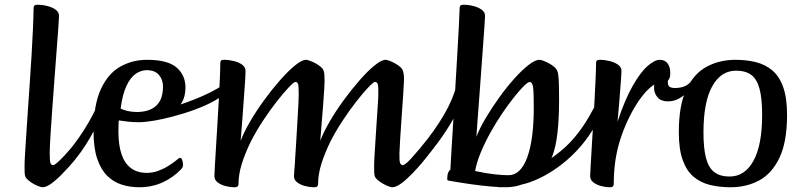

<svg xmlns="http://www.w3.org/2000/svg" viewBox="-20 -776 3387 809"><path d="M159.2 13Q154.3 13 143.1 8.9Q131.9 4.8 119.4 -2.4Q106.9 -9.6 97.5 -18.1Q88.1 -26.5 85.8 -35.1Q84.1 -40.1 83.8 -50.3Q83.5 -60.5 83.5 -78.1Q83.5 -98 85.9 -133.9Q88.2 -169.8 91.2 -216.7Q94.2 -263.6 97.9 -317.4Q101.5 -371.2 105.5 -428.4Q109.5 -485.7 112.9 -541.9Q116.2 -598.2 118.6 -649.5Q120.9 -700.7 121.6 -742.1Q121.6 -749.2 124.8 -752.6Q128 -756 138 -756Q158.3 -756 179 -750.8Q199.7 -745.7 214.2 -735.4Q228.7 -725 228.7 -709.2Q228.7 -700.7 225.9 -660.8Q223 -620.8 218.5 -562.3Q213.9 -503.8 209.1 -438Q204.3 -372.3 199.7 -309.8Q195.2 -247.3 192.3 -199.6Q189.5 -151.9 189.5 -131.3Q189.5 -97.5 192.7 -88.9Q195.9 -80.2 203.9 -80.2Q209.7 -80.2 222.5 -91.8Q235.3 -103.4 250.7 -119.6Q266 -135.9 279.2 -151.7Q292.3 -167.6 298.8 -175.4Q302.3 -179.3 303.7 -181Q305 -182.7 307.3 -182.7Q311.9 -182.7 318.3 -172.1Q324.7 -161.5 324.7 -150Q324.7 -140.8 319.2 -133.8Q308.5 -119 288.3 -94.7Q268.1 -70.4 244.3 -45.5Q220.5 -20.5 198 -3.8Q175.5 13 159.2 13Z M241.8 -43.3Q238.1 -39.6 233.1 -44.6Q228.1 -49.6 225.7 -60.3Q223.2 -71 226.2 -83.8Q229.2 -96.6 241.2 -108.6Q264.2 -132 288.4 -163.3Q312.6 -194.5 334.1 -228.5Q355.5 -262.5 372 -294.1Q388.4 -325.6 396.7 -348.8Q400.6 -357 404.6 -348.4Q408.6 -339.8 411.1 -326.4Q413.6 -313 411.5 -305.8Q398.4 -270.8 381 -235.5Q363.5 -200.3 341.8 -166.5Q320.1 -132.6 294.9 -101.6Q269.7 -70.5 241.8 -43.3Z M567 13Q527.9 13 493.1 2Q458.4 -9 431.8 -35.1Q405.2 -61.3 389.7 -106.9Q374.2 -152.5 374.2 -221.1Q374.2 -334.1 405 -400.5Q435.9 -466.8 487.1 -495.4Q538.3 -524 599.5 -524Q686.5 -524 724 -491.6Q761.5 -459.2 761.5 -406.8Q761.5 -368.2 743.9 -340.4Q726.3 -312.7 696.8 -295.2Q667.3 -277.7 632.8 -269.4Q598.4 -261.1 564.3 -261.1Q540.7 -261.1 518.7 -263.5Q496.7 -266 480.4 -268.7Q479.7 -262.8 479.3 -247.9Q479 -233 479 -220.8Q479 -165.4 491.9 -126.7Q504.7 -88.1 531.4 -67.9Q558.1 -47.6 598.5 -47.6Q624.2 -47.6 647.6 -56.4Q671 -65.2 689.8 -77.2Q708.6 -89.2 719.2 -97.6Q728.6 -105.3 732.2 -108.2Q735.8 -111 738.8 -111Q744.4 -111 747.8 -101.5Q751.1 -91.9 751.1 -80.4Q751.1 -76.4 749.5 -72Q747.9 -67.6 741.6 -61.4Q709.3 -27.7 664.6 -7.3Q619.9 13 567 13ZM488.3 -319.4Q491.7 -315.3 513.4 -309.5Q535.1 -303.8 562 -304.1Q594.5 -305.1 617.9 -316.5Q641.3 -327.9 654.1 -351.2Q666.8 -374.6 666.8 -411.4Q666.8 -439.8 649.9 -460Q633 -480.3 598.3 -480.3Q573.6 -480.3 551.1 -464.5Q528.6 -448.7 512.4 -413.2Q496.1 -377.7 488.3 -319.4Z M606 -264.4Q598 -263.4 597.2 -274Q596.3 -284.6 604.3 -295.8Q612.4 -307 629.4 -308.5Q654.1 -311.3 688.4 -320.2Q722.7 -329.1 760.1 -342.4Q797.4 -355.7 832.6 -371Q867.7 -386.3 894.6 -402.2Q921.4 -418.1 932.9 -431.9Q943 -435.4 944.7 -428.6Q946.5 -421.8 942.7 -411.2Q938.9 -400.6 932.6 -390.2Q926.4 -379.9 920.4 -375.3Q887.4 -350.6 842.5 -330.9Q797.6 -311.3 751.4 -297.4Q705.2 -283.4 666.4 -274.9Q627.7 -266.4 606 -264.4Z M967.9 13Q949.3 13 929.4 7.7Q909.6 2.4 896.5 -8Q883.4 -18.3 883.4 -33.8Q883.4 -41.9 885.2 -73.3Q887.1 -104.7 889.8 -150.5Q892.5 -196.3 895.8 -249Q899.1 -301.7 901.8 -352.5Q904.5 -403.2 906.4 -444.8Q908.2 -486.4 908.2 -510.1Q908.2 -517.2 911.4 -520.6Q914.6 -524 923.9 -524Q944.2 -524 965.3 -518.8Q986.4 -513.7 1000.5 -503.4Q1014.6 -493 1014.6 -477.2Q1014.6 -468.7 1013.4 -445.3Q1012.3 -422 1009.7 -391.2Q1007.2 -360.4 1005 -326.5Q1002.8 -292.7 1000.3 -262.4Q997.7 -232.1 996.2 -210.6Q994.7 -189.1 994.1 -182.4Q1007.2 -218.3 1033.7 -263.6Q1060.1 -309 1093.4 -354.6Q1126.6 -400.1 1160.5 -438.6Q1194.3 -477 1223.3 -500.5Q1252.2 -524 1269.6 -524Q1274.5 -524 1285.9 -519.9Q1297.3 -515.8 1310.1 -508.9Q1322.8 -502.1 1332.4 -493.6Q1341.9 -485.2 1344.3 -475.9Q1346.3 -469.7 1346.9 -458.9Q1347.6 -448 1347.6 -432.9Q1347.6 -424.7 1346.1 -399Q1344.6 -373.2 1342 -339.7Q1339.5 -306.1 1336.6 -272.4Q1333.7 -238.8 1331.9 -214.1Q1330 -189.4 1329.4 -182.7Q1342.8 -218.6 1369.3 -264.1Q1395.8 -309.6 1429 -355Q1462.3 -400.4 1496 -438.7Q1529.6 -477 1558.6 -500.5Q1587.5 -524 1604.9 -524Q1609.9 -524 1621.1 -519.9Q1632.3 -515.8 1644.7 -508.9Q1657.2 -502.1 1666.6 -493.6Q1676 -485.2 1678.3 -475.9Q1680.3 -469.7 1681.5 -458.9Q1682.7 -448 1682 -432.9Q1681.3 -411.6 1678.4 -370.3Q1675.6 -329.1 1672.2 -281.9Q1668.8 -234.6 1666.3 -193.6Q1663.7 -152.5 1663 -131.3Q1662.3 -97.5 1665.9 -88.9Q1669.4 -80.2 1677.5 -80.2Q1683.3 -80.2 1696 -91.8Q1708.8 -103.4 1724.2 -119.6Q1739.6 -135.9 1752.7 -151.7Q1765.9 -167.6 1772.3 -175.4Q1775.9 -179.3 1777.2 -181Q1778.5 -182.7 1780.9 -182.7Q1785.4 -182.7 1791.8 -172.1Q1798.3 -161.5 1798.3 -150Q1798.3 -145.7 1797 -141.7Q1795.7 -137.6 1792.8 -133.8Q1782.3 -119 1762.1 -94.7Q1741.9 -70.4 1718 -45.5Q1694 -20.5 1671.6 -3.8Q1649.1 13 1632.8 13Q1627.9 13 1616.6 8.9Q1605.4 4.8 1593 -2.4Q1580.5 -9.6 1570.7 -18.1Q1561 -26.5 1558.7 -35.1Q1557 -42 1556.7 -52.5Q1556.4 -63 1556.4 -78.1Q1556.4 -94.6 1558.4 -125.1Q1560.5 -155.6 1562.6 -192.9Q1564.8 -230.2 1567.4 -267Q1569.9 -303.7 1571.9 -333.8Q1574 -363.9 1574 -379.7Q1574.7 -413.5 1571.5 -422.1Q1568.3 -430.8 1560.2 -430.8Q1553.5 -430.8 1531.9 -407.9Q1510.2 -385.1 1481.1 -347.9Q1451.9 -310.8 1422.6 -265.9Q1393.2 -221.1 1371.4 -178Q1347.8 -129.5 1334 -85.3Q1320.3 -41 1320.3 -0.9Q1320.3 6.2 1316.5 9.6Q1312.8 13 1303.2 13Q1284.6 13 1264.7 7.7Q1244.9 2.4 1231.8 -8Q1218.7 -18.3 1218.7 -33.8Q1218.7 -39 1219.9 -54.6Q1221.1 -70.1 1222.5 -86.9Q1223.8 -103.6 1223.8 -112Q1225.2 -134.7 1227.3 -165.2Q1229.3 -195.7 1231.1 -228.8Q1233 -262 1234.8 -292.2Q1236.7 -322.4 1237.7 -345.9Q1238.7 -369.5 1238.7 -379.7Q1238.7 -413.5 1235.8 -422.1Q1233 -430.8 1224.9 -430.8Q1218.2 -430.8 1196.6 -407.9Q1174.9 -385.1 1145.8 -347.9Q1116.6 -310.8 1087.2 -265.9Q1057.9 -221.1 1036.1 -178Q1012.5 -129.5 998.7 -85.3Q985 -41 985 -0.9Q985 6.2 981.2 9.6Q977.5 13 967.9 13Z M1716.1 -46.4Q1713.1 -43.4 1705.2 -45.4Q1697.4 -47.4 1689 -51.6Q1680.7 -55.7 1676.4 -60.4Q1672 -65 1675 -68Q1758 -155 1808.5 -226.9Q1859 -298.9 1883.5 -357.4Q1908 -416 1913 -462Q1915 -476 1919.6 -472Q1924.1 -468 1928.3 -450.5Q1932.4 -433 1932.1 -407.5Q1931.8 -382 1923.8 -352Q1911.8 -312 1885 -266Q1858.1 -219.9 1825.4 -175.7Q1792.7 -131.5 1762.9 -96.9Q1733.1 -62.4 1716.1 -46.4Z M2109.5 13Q2087.9 13 2050.4 10Q2013 6.9 1966.3 0.4Q1919.6 -6.1 1869.6 -15Q1867.7 -15.3 1866 -16.6Q1864.4 -17.9 1864.4 -23.5Q1864.4 -39.3 1869 -49.7Q1873.6 -60 1877.6 -60Q1879 -88.4 1881.7 -133.1Q1884.4 -177.9 1887.9 -233.1Q1891.4 -288.3 1895 -348.6Q1898.7 -408.9 1902.2 -468.6Q1905.7 -528.3 1908.8 -581.7Q1912 -635 1914 -676.9Q1916 -718.7 1916.7 -742.1Q1916.7 -749.2 1919.9 -752.6Q1923.1 -756 1933.1 -756Q1953.4 -756 1974.1 -750.8Q1994.8 -745.7 2009.3 -735.4Q2023.8 -725 2023.8 -709.2Q2023.8 -701.4 2021.4 -667.5Q2019.1 -633.6 2015.4 -583.4Q2011.8 -533.3 2007.6 -476.4Q2003.4 -419.6 1999.4 -364.8Q1995.4 -310.1 1992 -266.3Q1988.6 -222.5 1987.3 -199.7Q2001 -235.6 2026.8 -278.9Q2052.6 -322.1 2083.8 -365.6Q2115 -409.1 2147.1 -444.8Q2179.2 -480.5 2207.1 -502.2Q2235 -524 2253.1 -524Q2258.7 -524 2269.9 -519.9Q2281.1 -515.8 2293.6 -508.9Q2306.1 -502.1 2315.8 -493.6Q2325.6 -485.2 2328.6 -475.9Q2332.6 -467.6 2334.2 -439.5Q2335.7 -411.4 2335.7 -353.1Q2335.7 -334.4 2335 -307.4Q2334.3 -280.4 2332.1 -250.1Q2329.9 -219.8 2325.3 -189.7Q2320.6 -159.5 2313 -134.8Q2305.4 -110.2 2294.2 -94Q2269.4 -59.1 2241.1 -35.3Q2212.8 -11.5 2180.6 0.8Q2148.4 13 2109.5 13ZM2122.3 -37.7Q2173.7 -37.7 2201.4 -112.5Q2229.1 -187.4 2229.1 -323.7Q2229.1 -386.2 2226.2 -408.3Q2223.4 -430.5 2211.1 -430.5Q2204.4 -430.5 2186.6 -412.9Q2168.9 -395.3 2145 -365.2Q2121.1 -335.1 2095.2 -296.9Q2069.3 -258.6 2045.9 -216.4Q2022.5 -174.1 2005.3 -132.6Q1988.2 -91 1981.9 -55.4Q2029.5 -45.2 2064.2 -41.5Q2099 -37.7 2122.3 -37.7Z M2084.3 13Q2072.3 13 2081.1 5.3Q2090 -2.5 2111 -14.4Q2132.1 -26.3 2156.9 -39.6Q2181.8 -52.8 2201.8 -62.9Q2269.3 -84.8 2318 -120.3Q2366.7 -155.8 2401.6 -197.9Q2436.5 -240 2460.9 -282.8Q2485.4 -325.5 2504.4 -362Q2510.7 -373.6 2514.9 -371.3Q2519.1 -368.9 2521.1 -357.9Q2523.1 -346.9 2521.9 -332.2Q2520.7 -317.4 2515.5 -304.2Q2497.6 -259.7 2471.8 -219.9Q2446 -180.1 2414.3 -145.6Q2382.5 -111.1 2346.7 -83.3Q2310.8 -55.5 2273.3 -35.3Q2235.7 -15.1 2198.6 -3.6Q2175.7 3.3 2147.1 8.1Q2118.6 13 2084.3 13Z M2549.7 13Q2531.1 13 2512 7.7Q2492.8 2.4 2479.7 -8Q2466.6 -18.3 2466.6 -33.8Q2466.6 -41.9 2468.5 -73.3Q2470.3 -104.7 2473 -150.8Q2475.7 -197 2479 -249.2Q2482.4 -301.4 2485.1 -352.3Q2487.8 -403.2 2489.6 -444.8Q2491.5 -486.4 2491.5 -510.1Q2491.5 -517.2 2494.6 -520.6Q2497.8 -524 2507.2 -524Q2527.4 -524 2548.5 -518.8Q2569.6 -513.7 2584.1 -503.4Q2598.6 -493 2598.6 -477.2Q2598.6 -466.3 2596.9 -444.2Q2595.2 -422.1 2593.1 -394.7Q2591.1 -367.4 2588.8 -340.2Q2586.4 -313 2584.6 -292.4Q2582.7 -271.8 2582.1 -263.5Q2613.1 -356.7 2645.8 -414.1Q2678.5 -471.5 2708.4 -497.7Q2738.3 -524 2759.8 -524Q2781.6 -524 2792.9 -508.8Q2804.2 -493.6 2804.2 -470Q2804.2 -451.9 2798.2 -441Q2792.1 -430.1 2769.2 -430.1Q2746.4 -430.1 2720.6 -407.8Q2694.7 -385.6 2670.1 -349.2Q2645.5 -312.8 2624.7 -268Q2603.8 -223.1 2590.3 -178Q2577 -132.3 2571.6 -89.1Q2566.1 -45.8 2566.1 -0.9Q2566.1 6.2 2562.4 9.6Q2558.7 13 2549.7 13Z M2793.5 -348.9Q2765 -348.9 2750.4 -366.1Q2735.7 -383.3 2735.7 -407.5Q2735.7 -416.6 2738 -427.2Q2740.2 -437.7 2744.1 -448.1Q2750.9 -466.3 2762.8 -478.1Q2774.7 -489.9 2786.9 -490.6Q2803.9 -490.6 2803.9 -463.6Q2803.9 -448.2 2798.9 -444.3Q2793.9 -440.4 2793.9 -429.7Q2793.9 -414.6 2801.8 -409.9Q2809.6 -405.2 2824.1 -405.2Q2848.4 -405.2 2865.9 -413Q2883.4 -420.9 2897.5 -438.8Q2902.2 -446.4 2907.2 -441.7Q2912.3 -437.1 2909.6 -428.6Q2908.3 -421.8 2902.8 -412.6Q2897.4 -403.5 2887.4 -397.4Q2874.6 -384.7 2860.1 -373.3Q2845.7 -361.9 2829.2 -355.4Q2812.8 -348.9 2793.5 -348.9Z M3058.3 13Q3011.3 13 2971.4 3.2Q2931.5 -6.6 2902.2 -31.4Q2873 -56.1 2856.6 -101.7Q2840.2 -147.4 2840.2 -219Q2840.2 -333.5 2872.3 -400.1Q2904.3 -466.8 2958.5 -495.4Q3012.6 -524 3078.4 -524Q3125.4 -524 3164.8 -514.2Q3204.2 -504.4 3233.9 -479.6Q3263.5 -454.9 3279.9 -409.3Q3296.3 -363.6 3296.3 -292Q3296.3 -177.9 3264.2 -111Q3232.1 -44.2 3178.6 -15.6Q3125.1 13 3058.3 13ZM3054.1 -32.2Q3118.5 -32.2 3154.9 -98.7Q3191.3 -165.2 3191.3 -291.9Q3191.3 -361.3 3180.3 -402Q3169.4 -442.6 3145.4 -460.4Q3121.5 -478.2 3081.3 -478.2Q3017.2 -478.2 2980.6 -411.7Q2944.1 -345.2 2944.1 -218.1Q2944.1 -149.7 2955 -109.1Q2966 -68.5 2990.3 -50.3Q3014.6 -32.2 3054.1 -32.2Z"/></svg>

Font: Briem Hand Thin
Style: Regular
Weight: 100
Designer: Gunnlaugur SE Briem, Eben Sorkin
Foundry: Sorkin Type Co.
Version: Version 1.003